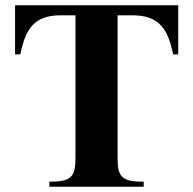

<svg xmlns="http://www.w3.org/2000/svg" viewBox="-20 -708 733 728"><path d="M636.2 -502Q628.9 -539.6 617.7 -567.4Q606.4 -595.2 588.4 -613.5Q570.3 -631.8 544.7 -640.9Q519 -649.9 482.9 -649.9H425.8V-107.9Q425.8 -81.5 429.7 -64.2Q433.6 -46.9 444.3 -36.9Q455.1 -26.9 474.4 -22.9Q493.7 -19 524.9 -19V0H167V-19Q198.2 -19 217.5 -22.9Q236.8 -26.9 247.6 -36.9Q258.3 -46.9 262.2 -64.2Q266.1 -81.5 266.1 -107.9V-649.9H209Q173.3 -649.9 147.7 -640.9Q122.1 -631.8 104.5 -613.5Q86.9 -595.2 75.7 -567.4Q64.5 -539.6 57.1 -502H37.1V-688H655.8V-502Z"/></svg>

Font: Tai Heritage Pro
Style: Bold
Weight: 700
Designer: Faah Baccam, Walt Agee, Victor Gaultney, Annie Olsen, Eric Hays
Foundry: SIL International
Version: Version 2.600